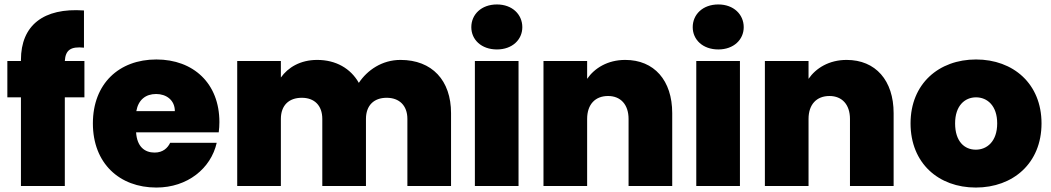

<svg xmlns="http://www.w3.org/2000/svg" viewBox="-20 -835 4720 862"><path d="M271 -561C274 -611 298 -627 357 -621V-788C175 -801 74 -721 74 -566V-561H13V-398H74V0H271V-398H359V-561Z M965 -287C965 -461 848 -568 682 -568C514 -568 397 -459 397 -281C397 -102 516 7 682 7C822 7 927 -79 953 -194H744C733 -171 712 -150 674 -150C630 -150 595 -176 591 -241H962C964 -256 965 -272 965 -287ZM592 -336C601 -387 634 -413 681 -413C726 -413 765 -386 765 -336Z M1778 -566C1695 -566 1629 -520 1591 -463C1554 -528 1488 -566 1404 -566C1328 -566 1273 -532 1241 -487V-561H1045V0H1241V-301C1241 -362 1277 -396 1335 -396C1391 -396 1427 -362 1427 -301V0H1623V-301C1623 -362 1659 -396 1716 -396C1772 -396 1809 -362 1809 -301V0H2005V-327C2005 -474 1920 -566 1778 -566Z M2096 -713C2096 -657 2141 -613 2211 -613C2280 -613 2325 -657 2325 -713C2325 -770 2280 -815 2211 -815C2141 -815 2096 -770 2096 -713ZM2112 0H2308V-561H2112Z M2787 -566C2708 -566 2649 -529 2616 -481V-561H2420V0H2616V-301C2616 -366 2652 -404 2710 -404C2766 -404 2802 -366 2802 -301V0H2998V-327C2998 -474 2917 -566 2787 -566Z M3090 -713C3090 -657 3135 -613 3205 -613C3274 -613 3319 -657 3319 -713C3319 -770 3274 -815 3205 -815C3135 -815 3090 -770 3090 -713ZM3106 0H3302V-561H3106Z M3781 -566C3702 -566 3643 -529 3610 -481V-561H3414V0H3610V-301C3610 -366 3646 -404 3704 -404C3760 -404 3796 -366 3796 -301V0H3992V-327C3992 -474 3911 -566 3781 -566Z M4361 7C4528 7 4656 -102 4656 -281C4656 -459 4529 -568 4362 -568C4195 -568 4068 -459 4068 -281C4068 -102 4194 7 4361 7ZM4361 -163C4310 -163 4268 -200 4268 -281C4268 -361 4312 -398 4362 -398C4412 -398 4457 -361 4457 -281C4457 -200 4411 -163 4361 -163Z"/></svg>

Font: Poppins STUK1
Style: Regular
Weight: 400
Designer: Jonny Pinhorn (original), Sammy Jo Hughes (modified version)
Foundry: Type Mafia
Version: Version 1.002;hotconv 1.0.109;makeotfexe 2.5.65596